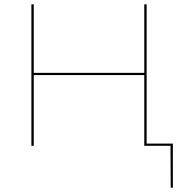

<svg xmlns="http://www.w3.org/2000/svg" viewBox="-20 -678 863 893"><path d="M784 195H774L773 0H651V-329H137V0H126V-658H137V-339H651V-658H662V-10H784Z"/></svg>

Font: Ysabeau SC Hairline
Style: Regular
Weight: 100
Designer: Christian Thalmann (Catharsis Fonts)
Version: Version 0.003